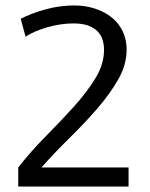

<svg xmlns="http://www.w3.org/2000/svg" viewBox="-20 -685 549 705"><path d="M56 -616Q75 -626 99 -635Q123 -644 148.5 -651Q174 -658 200.5 -661.5Q227 -665 251 -665Q294 -665 330 -653Q366 -641 391.5 -620Q417 -599 431 -569Q445 -539 445 -503Q445 -447 414 -393Q383 -339 336.5 -285.5Q290 -232 235 -178Q180 -124 132 -70H452V0H47V-70Q92 -128 147 -183.5Q202 -239 250 -292Q298 -345 330 -397Q362 -449 362 -502Q362 -522 356.5 -539.5Q351 -557 337.5 -570.5Q324 -584 302.5 -591.5Q281 -599 249 -599Q227 -599 202.5 -595.5Q178 -592 154 -585Q130 -578 109 -569Q88 -560 74 -550Z"/></svg>

Font: Quattrocento Sans
Style: Regular
Weight: 400
Designer: Pablo Impallari
Foundry: Pablo Impallari, Igino Marini, Brenda Gallo
Version: Version 2.000